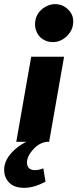

<svg xmlns="http://www.w3.org/2000/svg" viewBox="-64 -684 373 926"><path d="M191 -481Q173.5 -481 157.5 -487.2Q141.5 -493.5 130 -504.8Q118.5 -516 111.8 -532.5Q105 -549 105 -566.5Q105 -587.5 112.5 -605Q120 -622.5 133.5 -635.2Q147 -648 164.8 -656Q182.5 -664 201.5 -664Q237.5 -664 263.2 -639.5Q289 -615 289 -583V-578.5Q289 -540 259.2 -510.5Q229.5 -481 191 -481ZM173 0H14.5L86.5 -410.5H245ZM53 222Q5 222 -19.5 197Q-44 172 -44 135Q-44 83 9 35.8Q62 -11.5 155.5 -30.5L174.5 -1Q131.5 -1 98.8 33.8Q66 68.5 66 100.5Q66 115.5 75 126Q84 136.5 105 136.5Q122.5 136.5 145 128L155.5 192.5Q98.5 222 53 222Z"/></svg>

Font: Lucymar Sans ExtraBold
Style: Italic
Weight: 800
Italic angle: -10°
Foundry: The League of Moveable Type (original font) / Main changes by Cristiano Sobral with portions from Mirco Monsees
Version: Version 2.00;August 30, 2020;FontCreator 13.0.0.2681 64-bit